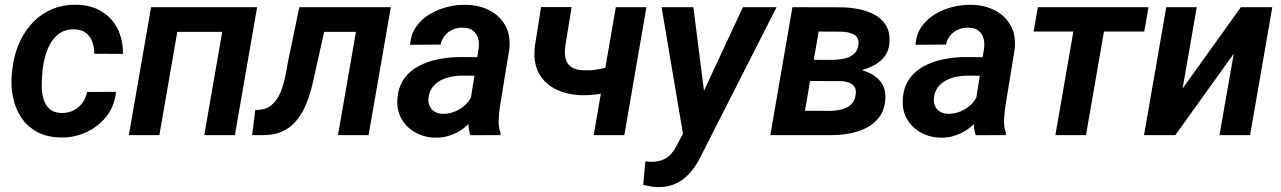

<svg xmlns="http://www.w3.org/2000/svg" viewBox="-20 -558 5290 793"><path d="M233.9 -91.3Q261.2 -90.8 283.2 -101.8Q305.2 -112.8 319.8 -132.3Q334.5 -151.9 339.8 -178.2L459 -178.7Q453.6 -120.6 420.2 -77.9Q386.7 -35.2 336.4 -12Q286.1 11.2 230 9.8Q173.3 8.8 133.1 -13.2Q92.8 -35.2 68.1 -72Q43.5 -108.9 33.7 -156.2Q23.9 -203.6 28.8 -254.9L30.8 -271Q36.6 -325.7 56.9 -374.5Q77.1 -423.3 111.3 -460.7Q145.5 -498 192.1 -518.8Q238.8 -539.6 297.4 -538.1Q356.9 -537.1 399.9 -510.7Q442.9 -484.4 465.6 -439.2Q488.3 -394 487.8 -335.4L369.1 -335.9Q369.6 -361.8 361.6 -384.5Q353.5 -407.2 335.7 -421.4Q317.9 -435.5 288.6 -437Q254.4 -438 230.5 -423.1Q206.5 -408.2 191.2 -383.1Q175.8 -357.9 167.5 -328.6Q159.2 -299.3 155.8 -271L154.8 -255.4Q152.3 -231 152.3 -203.1Q152.3 -175.3 159.4 -150.1Q166.5 -125 184.1 -108.6Q201.7 -92.3 233.9 -91.3Z M947.3 -528.3 929.7 -426.3H678.2L696.3 -528.3ZM730 -528.3 638.2 0H512.2L604 -528.3ZM1042 -528.3 950.2 0H823.7L915.5 -528.3Z M1499.5 -528.3 1481.9 -426.3H1230L1247.6 -528.3ZM1594.2 -528.3 1502.4 0H1376L1467.8 -528.3ZM1216.3 -528.3H1341.8L1282.7 -264.6Q1275.4 -227.1 1265.1 -189Q1254.9 -150.9 1239.5 -116.7Q1224.1 -82.5 1200.9 -55.9Q1177.7 -29.3 1144.5 -14.4Q1111.3 0.5 1065.9 0H1021.5L1034.2 -103.5L1050.8 -104.5Q1078.6 -106.4 1097.4 -120.8Q1116.2 -135.3 1128.7 -157Q1141.1 -178.7 1148.7 -204.3Q1156.2 -230 1160.9 -255.6Q1165.5 -281.2 1169.4 -302.7Z M1918.5 -112.3 1957 -357.9Q1960 -381.3 1954.3 -400.6Q1948.7 -419.9 1933.6 -431.6Q1918.5 -443.4 1892.6 -443.8Q1869.6 -444.3 1850.3 -436Q1831.1 -427.7 1817.9 -412.1Q1804.7 -396.5 1799.8 -374L1673.8 -373Q1676.8 -416 1698.7 -447.5Q1720.7 -479 1754.4 -499.3Q1788.1 -519.5 1827.6 -529.3Q1867.2 -539.1 1905.3 -538.1Q1959.5 -537.1 2002 -515.1Q2044.4 -493.2 2066.9 -452.9Q2089.4 -412.6 2083.5 -355L2045.9 -124.5Q2041.5 -96.2 2039.6 -66.2Q2037.6 -36.1 2047.4 -8.8L2046.9 0L1922.4 0.5Q1914.1 -26.9 1914.3 -55.7Q1914.6 -84.5 1918.5 -112.3ZM1971.7 -321.8 1959 -245.1 1886.2 -245.6Q1863.8 -245.6 1841.1 -240.7Q1818.4 -235.8 1798.8 -225.3Q1779.3 -214.8 1766.1 -197.3Q1752.9 -179.7 1750 -154.3Q1747.6 -134.8 1754.4 -120.1Q1761.2 -105.5 1775.1 -96.9Q1789.1 -88.4 1808.6 -87.9Q1835.4 -87.4 1861.3 -98.4Q1887.2 -109.4 1906.5 -129.4Q1925.8 -149.4 1933.1 -175.8L1962.9 -119.1Q1952.1 -90.3 1933.6 -66.4Q1915 -42.5 1890.6 -25.1Q1866.2 -7.8 1837.6 1.7Q1809.1 11.2 1777.8 10.7Q1733.9 9.8 1697.5 -9.8Q1661.1 -29.3 1640.1 -64Q1619.1 -98.6 1621.1 -144Q1623.5 -195.8 1647.2 -230.2Q1670.9 -264.6 1708.5 -284.7Q1746.1 -304.7 1790.8 -313.5Q1835.4 -322.3 1878.9 -322.3Z M2649.9 -528.3 2558.6 0H2432.1L2523.4 -528.3ZM2549.8 -298.3 2540.5 -195.8Q2517.6 -184.6 2491.9 -177.7Q2466.3 -170.9 2439.9 -167.7Q2413.6 -164.6 2388.2 -164.6Q2325.7 -165.5 2277.8 -188.2Q2230 -210.9 2205.8 -255.4Q2181.6 -299.8 2189 -366.2L2214.8 -528.8H2340.8L2314.5 -365.7Q2310.5 -334 2317.1 -312.3Q2323.7 -290.5 2342.3 -279.3Q2360.8 -268.1 2393.6 -267.6Q2420.4 -266.6 2446.8 -271Q2473.1 -275.4 2498.8 -282.7Q2524.4 -290 2549.8 -298.3Z M2832.5 -64.9 3048.3 -528.3H3187.5L2877.9 80.6Q2864.7 108.9 2847.7 133.3Q2830.6 157.7 2808.8 176.3Q2787.1 194.8 2760 204.8Q2732.9 214.8 2699.2 214.8Q2683.1 214.8 2667.5 211.9Q2651.9 209 2636.7 205.6L2645.5 108.4Q2650.9 108.9 2656.2 109.4Q2661.6 109.9 2666.5 110.4Q2692.9 110.8 2712.9 103.8Q2732.9 96.7 2747.8 81.8Q2762.7 66.9 2774.4 43.9ZM2843.8 -528.3 2894 -132.8 2890.1 -1.5 2804.2 14.2 2712.4 -528.3Z M3447.8 -223.1 3280.8 -223.6 3295.4 -311 3422.9 -310.5Q3443.8 -311.5 3465.8 -315.9Q3487.8 -320.3 3504.4 -333Q3521 -345.7 3524.9 -370.1Q3527.8 -387.7 3522.5 -398.7Q3517.1 -409.7 3506.1 -415.8Q3495.1 -421.9 3481.2 -424.3Q3467.3 -426.8 3453.1 -427.2L3361.3 -427.7L3287.1 0H3161.6L3252.9 -528.3L3456.1 -527.8Q3490.2 -527.3 3525.9 -520.5Q3561.5 -513.7 3591.1 -498Q3620.6 -482.4 3638.2 -454.8Q3655.8 -427.2 3653.8 -385.3Q3652.3 -351.1 3635.7 -327.9Q3619.1 -304.7 3592.8 -290Q3566.4 -275.4 3536.1 -267.6Q3505.9 -259.8 3477.1 -257.3ZM3412.6 0H3205.6L3269.5 -100.6L3415.5 -100.1Q3438 -101.1 3458.7 -106.7Q3479.5 -112.3 3494.6 -126.2Q3509.8 -140.1 3513.7 -164.6Q3517.6 -186.5 3509.5 -199Q3501.5 -211.4 3485.6 -217Q3469.7 -222.7 3450.7 -223.1L3314 -223.6L3330.6 -311L3476.1 -310.5L3501.5 -275.9Q3536.1 -272 3567.6 -258.3Q3599.1 -244.6 3618.4 -219Q3637.7 -193.4 3636.7 -154.8Q3635.3 -108.9 3614.7 -78.9Q3594.2 -48.8 3561.3 -31.5Q3528.3 -14.2 3489.5 -6.8Q3450.7 0.5 3412.6 0Z M4005.9 -112.3 4044.4 -357.9Q4047.4 -381.3 4041.7 -400.6Q4036.1 -419.9 4021 -431.6Q4005.9 -443.4 3980 -443.8Q3957 -444.3 3937.7 -436Q3918.5 -427.7 3905.3 -412.1Q3892.1 -396.5 3887.2 -374L3761.2 -373Q3764.2 -416 3786.1 -447.5Q3808.1 -479 3841.8 -499.3Q3875.5 -519.5 3915 -529.3Q3954.6 -539.1 3992.7 -538.1Q4046.9 -537.1 4089.4 -515.1Q4131.8 -493.2 4154.3 -452.9Q4176.8 -412.6 4170.9 -355L4133.3 -124.5Q4128.9 -96.2 4127 -66.2Q4125 -36.1 4134.8 -8.8L4134.3 0L4009.8 0.5Q4001.5 -26.9 4001.7 -55.7Q4002 -84.5 4005.9 -112.3ZM4059.1 -321.8 4046.4 -245.1 3973.6 -245.6Q3951.2 -245.6 3928.5 -240.7Q3905.8 -235.8 3886.2 -225.3Q3866.7 -214.8 3853.5 -197.3Q3840.3 -179.7 3837.4 -154.3Q3835 -134.8 3841.8 -120.1Q3848.6 -105.5 3862.5 -96.9Q3876.5 -88.4 3896 -87.9Q3922.9 -87.4 3948.7 -98.4Q3974.6 -109.4 3993.9 -129.4Q4013.2 -149.4 4020.5 -175.8L4050.3 -119.1Q4039.6 -90.3 4021 -66.4Q4002.4 -42.5 3978 -25.1Q3953.6 -7.8 3925 1.7Q3896.5 11.2 3865.2 10.7Q3821.3 9.8 3784.9 -9.8Q3748.5 -29.3 3727.5 -64Q3706.5 -98.6 3708.5 -144Q3710.9 -195.8 3734.6 -230.2Q3758.3 -264.6 3795.9 -284.7Q3833.5 -304.7 3878.2 -313.5Q3922.9 -322.3 3966.3 -322.3Z M4557.1 -528.3 4465.3 0H4338.9L4430.7 -528.3ZM4723.6 -528.3 4706.1 -427.7H4249L4266.6 -528.3Z M4864.3 -192.4 5105 -528.3H5234.9L5143.1 0H5016.6L5075.7 -336.4L4834.5 0H4705.1L4796.9 -528.3H4922.9Z"/></svg>

Font: Roboto SemiBold
Style: Italic
Weight: 600
Designer: Christian Robertson
Foundry: Google
Version: Version 3.009; 2024